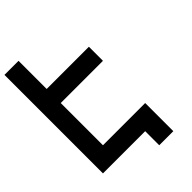

<svg xmlns="http://www.w3.org/2000/svg" viewBox="-290 -978 1206 1206"><g transform="rotate(-45 312.5 -375.0)"><path d="M0 -875H125V-625H500V-500H125V-125H500V125H375V0H0Z"/></g></svg>

Font: CraftyPE
Style: Regular
Weight: 400
Designer: Erek Butcher
Foundry: Haunted Coop
Version: Version 0.018;April 4, 2024;FontCreator 15.0.0.2962 64-bit